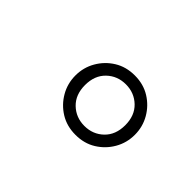

<svg xmlns="http://www.w3.org/2000/svg" viewBox="-47 -837 594 594"><g transform="rotate(45 250.0 -540.0)"><path d="M290 -410Q252 -410 223 -428Q194 -446 177 -475.5Q160 -505 160 -540Q160 -575 177 -604.5Q194 -634 223 -652Q252 -670 290 -670Q328 -670 357 -652Q386 -634 403 -604.5Q420 -575 420 -540Q420 -505 403 -475.5Q386 -446 357 -428Q328 -410 290 -410ZM290 -449Q327 -449 352.5 -473.5Q378 -498 378 -540Q378 -582 352.5 -606.5Q327 -631 290 -631Q253 -631 227.5 -606.5Q202 -582 202 -540Q202 -498 227.5 -473.5Q253 -449 290 -449Z"/></g></svg>

Font: Spectral SC
Style: Italic
Weight: 400
Italic angle: -10°
Designer: Jean-Baptiste Levee
Foundry: Production Type
Version: Version 2.001